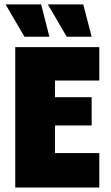

<svg xmlns="http://www.w3.org/2000/svg" viewBox="-20 -835 493 855"><path d="M47.9 0V-625H422.2V-476.4H225V-402.1H388.2V-276.4H225V-153.5H422.2V0ZM277.1 -671.5 193.1 -815.3H350.7L388.2 -671.5ZM88.9 -671.5 4.9 -815.3H163.2L200 -671.5Z"/></svg>

Font: Afacad Flux Black
Style: Regular
Weight: 900
Designer: Kristian Moeller
Foundry: Dicotype
Version: Version 1.100